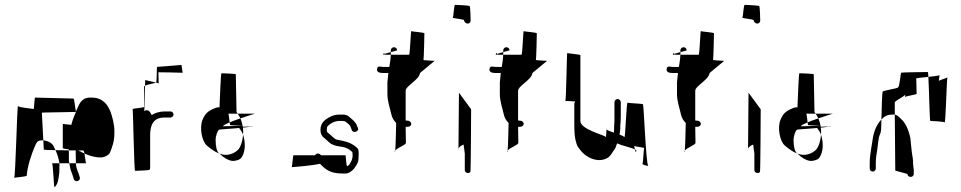

<svg xmlns="http://www.w3.org/2000/svg" viewBox="-20 -705 3950 789"><path d="M38 26C38 24 90 22 90 16C92 -18 108 -70 126 -110C131 -120 135 -128 149 -128H156H158L152 -242C150 -243 275 -244 292 -245V-247C289 -256 286 -298 282 -300L124 -304C122 -305 120 -255 118 -257C112 -259 58 -263 54 -269C50 -275 44 24 38 26ZM158 -128 160 -90C162 -89 182 -88 208 -88C202 -100 199 -111 188 -118C178 -124 168 -128 158 -128ZM194 -34C198 -34 201 66 204 64C213 58 218 44 220 30C222 15 224 10 224 -7V-18C224 -23 225 -29 224 -34ZM208 -88C214 -75 222 -53 224 -34H265C264 -38 263 -43 263 -46V-87C245 -87 225 -88 208 -88ZM238 -96C240 -94 251 -93 263 -91V-87H291C294 -87 296 -86 298 -86C324 -86 324 -92 327 -74C346 -66 367 -58 394 -58C409 -58 428 -68 432 -78C441 -101 450 -123 450 -156V-168C450 -192 442 -225 434 -246C422 -275 403 -304 356 -304H349C328 -304 313 -293 303 -271C299 -262 295 -254 292 -247C292 -246 294 -245 294 -245H292C285 -229 279 -215 273 -192C258 -194 238 -195 238 -196ZM265 -34C268 -20 268 -10 274 3C278 13 280 21 283 30C288 47 312 39 308 24C304 6 292 -12 292 -34ZM291 -87C291 -65 292 -45 292 -34H334C332 -34 330 -59 327 -74C315 -79 308 -87 291 -87Z M525 -257C527 -255 531 -3 535 -3C539 -3 592 -5 594 -7C596 -9 597 -12 597 -16V-149C597 -191 610 -222 655 -222H681C687 -222 693 -228 693 -234C693 -241 688 -247 681 -247H655C635 -247 615 -240 603 -232C603 -234 597 -244 593 -248C587 -254 578 -253 573 -248L576 -353C574 -352 572 -350 572 -349V-266C572 -262 523 -259 525 -257ZM576 -353C586 -358 614 -362 621 -366C606 -370 579 -374 577 -377ZM621 -366C627 -364 632 -363 632 -361L631 -408C631 -408 721 -407 731 -406C729 -410 726 -444 725 -438L625 -430C624 -427 625 -368 621 -366ZM731 -406C732 -406 731 -406 731 -406Z M812 -212C822 -236 832 -248 862 -260C867 -262 872 -264 878 -264H882C884 -300 887 -404 890 -404C894 -404 947 -402 949 -400L952 -244C954 -242 956 -240 957 -238H918C921 -238 924 -189 926 -191C926 -190 949 -189 977 -188C984 -152 974 -111 962 -94C950 -78 921 -64 895 -70C869 -76 847 -92 830 -107C810 -124 799 -179 812 -212ZM881 -252C881 -252 880 -252 880 -252C880 -252 881 -252 881 -252ZM957 -238H1028C1028 -238 901 -200 896 -186C884 -186 989 -188 977 -188C973 -208 968 -221 957 -238ZM866 -131C866 -101 871 -83 880 -75C886 -71 890 -67 894 -63C912 -49 929 -42 943 -44C957 -46 967 -50 972 -57C990 -82 988 -122 980 -148C976 -162 968 -172 960 -183C959 -184 1047 -186 1014 -187C1011 -180 883 -174 880 -172C873 -167 866 -144 866 -131Z M1179 -18C1193 -19 1259 -24 1295 -32C1318 -8 1338 8 1386 8H1400C1414 8 1427 -3 1435 -12C1450 -35 1454 -36 1454 -72C1454 -91 1453 -94 1437 -106C1413 -123 1393 -125 1365 -131C1353 -133 1341 -150 1332 -156C1325 -161 1323 -161 1323 -173C1323 -179 1324 -183 1326 -186C1337 -198 1352 -206 1372 -208H1387C1401 -208 1402 -203 1411 -196C1420 -189 1421 -183 1425 -172C1431 -154 1457 -166 1451 -178L1445 -193C1441 -201 1433 -210 1423 -218C1414 -225 1411 -232 1393 -234H1373C1353 -234 1334 -226 1316 -212C1304 -202 1297 -189 1297 -172C1297 -144 1311 -141 1326 -126C1340 -112 1352 -106 1383 -102C1401 -100 1416 -92 1428 -80C1428 -78 1429 -73 1429 -67C1429 -51 1424 -42 1415 -28C1414 -26 1411 -25 1407 -22C1403 -19 1401 -67 1400 -67H1299C1292 -77 1279 -76 1275 -67H1186C1184 -67 1181 -23 1179 -18ZM1179 -18C1176 -18 1176 -18 1179 -18Z M1530 -424C1526 -409 1539 -405 1554 -405H1576L1572 -367V-332V-318C1572 -289 1583 -259 1588 -236C1591 -222 1598 -209 1608 -200C1607 -159 1606 -105 1604 -86C1612 -98 1648 -109 1648 -118L1647 -184H1653H1656C1663 -184 1670 -189 1670 -196C1670 -203 1663 -209 1656 -209H1653C1652 -209 1650 -210 1647 -210V-332C1647 -352 1703 -377 1706 -405L1766 -455C1766 -455 1718 -457 1720 -459C1722 -461 1724 -564 1724 -568C1724 -572 1672 -575 1670 -577C1668 -579 1665 -480 1661 -480H1586C1586 -471 1584 -454 1580 -430H1554C1544 -430 1533 -436 1530 -424ZM1555 -480H1561C1560 -483 1558 -496 1555 -480ZM1561 -480ZM1561 -480H1586V-484C1586 -484 1586 -491 1586 -491C1586 -491 1562 -484 1562 -484C1562 -482 1561 -481 1561 -480ZM1586 -491 1612 -498C1612 -505 1606 -511 1599 -511C1592 -511 1586 -505 1586 -498ZM1602 -80C1603 -78 1603 -80 1604 -86C1603 -84 1601 -82 1602 -80Z M1841 -632C1839 -630 1887 -626 1887 -622C1887 -615 1895 -608 1902 -608C1909 -608 1914 -614 1914 -621C1914 -625 1913 -677 1910 -680C1907 -683 1854 -685 1850 -685C1846 -685 1843 -634 1841 -632ZM1864 -91V-93ZM1864 -93C1865 -100 1875 -107 1885 -111C1886 -103 1887 -95 1888 -89L1890 -74V-6C1890 1 1896 6 1903 6C1907 6 1911 4 1913 2C1915 0 1916 -252 1916 -256L1866 -324Z M1992 -424C1988 -409 2001 -405 2016 -405H2038L2034 -367V-332V-318C2034 -289 2045 -259 2050 -236C2053 -222 2060 -209 2070 -200C2069 -159 2068 -105 2066 -86C2074 -98 2110 -109 2110 -118L2109 -184H2115H2118C2125 -184 2132 -189 2132 -196C2132 -203 2125 -209 2118 -209H2115C2114 -209 2112 -210 2109 -210V-332C2109 -352 2165 -377 2168 -405L2228 -455C2228 -455 2180 -457 2182 -459C2184 -461 2186 -564 2186 -568C2186 -572 2134 -575 2132 -577C2130 -579 2127 -480 2123 -480H2048C2048 -471 2046 -454 2042 -430H2016C2006 -430 1995 -436 1992 -424ZM2017 -480H2023C2022 -483 2020 -496 2017 -480ZM2023 -480ZM2023 -480H2048V-484C2048 -484 2048 -491 2048 -491C2048 -491 2024 -484 2024 -484C2024 -482 2023 -481 2023 -480ZM2048 -491 2074 -498C2074 -505 2068 -511 2061 -511C2054 -511 2048 -505 2048 -498ZM2064 -80C2065 -78 2065 -80 2066 -86C2065 -84 2063 -82 2064 -80Z M2303 -290C2303 -290 2346 -289 2344 -287C2342 -285 2340 -282 2340 -278V-208C2340 -157 2341 -140 2349 -115C2352 -103 2358 -98 2365 -88C2385 -60 2439 -30 2481 -59C2487 -64 2496 -76 2507 -94C2510 -98 2512 -106 2516 -116C2536 -106 2574 -99 2589 -91C2588 -97 2587 -102 2586 -105C2593 -102 2629 -99 2627 -96C2625 -92 2623 -39 2621 -35C2615 -28 2637 -24 2644 -23C2634 -32 2626 -275 2622 -277C2618 -279 2564 -281 2559 -283C2554 -285 2550 -138 2546 -142C2542 -145 2535 -149 2526 -152L2529 -176V-190C2530 -197 2531 -209 2531 -228V-285C2531 -292 2525 -298 2518 -298C2511 -298 2505 -292 2505 -285V-228C2505 -210 2505 -198 2504 -192L2503 -160C2488 -165 2474 -169 2473 -174C2472 -178 2471 -134 2469 -142C2467 -150 2365 -172 2365 -208V-478C2365 -482 2313 -485 2311 -487C2309 -489 2307 -290 2303 -290ZM2589 -91C2591 -83 2593 -77 2595 -84C2596 -86 2594 -89 2589 -91ZM2644 -23C2646 -23 2647 -23 2644 -23Z M2720 -424C2716 -409 2729 -405 2744 -405H2766L2762 -367V-332V-318C2762 -289 2773 -259 2778 -236C2781 -222 2788 -209 2798 -200C2797 -159 2796 -105 2794 -86C2802 -98 2838 -109 2838 -118L2837 -184H2843H2846C2853 -184 2860 -189 2860 -196C2860 -203 2853 -209 2846 -209H2843C2842 -209 2840 -210 2837 -210V-332C2837 -352 2893 -377 2896 -405L2956 -455C2956 -455 2908 -457 2910 -459C2912 -461 2914 -564 2914 -568C2914 -572 2862 -575 2860 -577C2858 -579 2855 -480 2851 -480H2776C2776 -471 2774 -454 2770 -430H2744C2734 -430 2723 -436 2720 -424ZM2745 -480H2751C2750 -483 2748 -496 2745 -480ZM2751 -480ZM2751 -480H2776V-484C2776 -484 2776 -491 2776 -491C2776 -491 2752 -484 2752 -484C2752 -482 2751 -481 2751 -480ZM2776 -491 2802 -498C2802 -505 2796 -511 2789 -511C2782 -511 2776 -505 2776 -498ZM2792 -80C2793 -78 2793 -80 2794 -86C2793 -84 2791 -82 2792 -80Z M3031 -632C3029 -630 3077 -626 3077 -622C3077 -615 3085 -608 3092 -608C3099 -608 3104 -614 3104 -621C3104 -625 3103 -677 3100 -680C3097 -683 3044 -685 3040 -685C3036 -685 3033 -634 3031 -632ZM3054 -91V-93ZM3054 -93C3055 -100 3065 -107 3075 -111C3076 -103 3077 -95 3078 -89L3080 -74V-6C3080 1 3086 6 3093 6C3097 6 3101 4 3103 2C3105 0 3106 -252 3106 -256L3056 -324Z M3187 -212C3197 -236 3207 -248 3237 -260C3242 -262 3247 -264 3253 -264H3257C3259 -300 3262 -404 3265 -404C3269 -404 3322 -402 3324 -400L3327 -244C3329 -242 3331 -240 3332 -238H3293C3296 -238 3299 -189 3301 -191C3301 -190 3324 -189 3352 -188C3359 -152 3349 -111 3337 -94C3325 -78 3296 -64 3270 -70C3244 -76 3222 -92 3205 -107C3185 -124 3174 -179 3187 -212ZM3256 -252C3256 -252 3255 -252 3255 -252C3255 -252 3256 -252 3256 -252ZM3332 -238H3403C3403 -238 3276 -200 3271 -186C3259 -186 3364 -188 3352 -188C3348 -208 3343 -221 3332 -238ZM3241 -131C3241 -101 3246 -83 3255 -75C3261 -71 3265 -67 3269 -63C3287 -49 3304 -42 3318 -44C3332 -46 3342 -50 3347 -57C3365 -82 3363 -122 3355 -148C3351 -162 3343 -172 3335 -183C3334 -184 3422 -186 3389 -187C3386 -180 3258 -174 3255 -172C3248 -167 3241 -144 3241 -131Z M3554 -12C3554 -5 3560 0 3567 0C3573 0 3579 -6 3579 -12V-36C3579 -53 3582 -74 3585 -90C3587 -104 3590 -140 3595 -150C3602 -165 3601 -171 3602 -214C3585 -196 3572 -170 3567 -138C3563 -109 3554 -68 3554 -36ZM3602 -214C3616 -228 3625 -234 3649 -234C3652 -234 3654 -235 3657 -234V-283C3657 -292 3689 -303 3700 -316C3700 -311 3699 -306 3699 -306C3699 -310 3748 -316 3747 -320C3746 -324 3746 -378 3745 -382C3744 -384 3770 -387 3795 -389C3794 -401 3794 -409 3793 -409C3789 -409 3685 -408 3683 -406C3681 -404 3677 -352 3671 -346C3665 -340 3610 -334 3607 -328C3605 -324 3603 -261 3602 -214ZM3657 -234 3659 -4 3709 10C3709 17 3715 22 3722 22C3729 22 3735 17 3735 10V-5L3732 -34C3732 -42 3732 -48 3731 -54C3726 -80 3724 -112 3721 -138C3713 -174 3701 -200 3683 -216L3675 -224C3670 -229 3663 -233 3657 -234ZM3795 -389C3798 -339 3800 -209 3803 -208C3804 -208 3858 -206 3862 -202C3866 -199 3870 -367 3873 -387C3868 -383 3847 -378 3838 -373C3839 -380 3840 -392 3841 -396C3837 -394 3816 -391 3795 -389ZM3841 -396C3841 -397 3842 -397 3842 -396C3842 -396 3842 -396 3841 -396ZM3873 -387C3874 -388 3873 -387 3873 -388C3873 -388 3873 -389 3873 -389Z"/></svg>

Font: FailCity
Style: Regular
Weight: 400
Version: Version 1